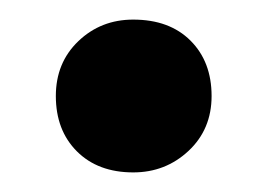

<svg xmlns="http://www.w3.org/2000/svg" viewBox="-20 -423 273 196"><path d="M116 -403Q153 -403 174.5 -381.5Q196 -360 196 -325Q196 -291 172.5 -269Q149 -247 116 -247Q80 -247 58.5 -268.5Q37 -290 37 -325Q37 -359 60 -381Q83 -403 116 -403Z"/></svg>

Font: Bitter Pro
Style: Bold
Weight: 700
Designer: Sol Matas, and Bitter project Authors
Foundry: Sol Matas
Version: Version 1.010